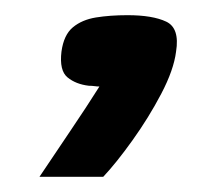

<svg xmlns="http://www.w3.org/2000/svg" viewBox="-20 -547 290 253"><path d="M32 -314Q52 -344 73 -375Q94 -406 111 -433Q108 -433 104.5 -433.5Q101 -434 97 -434Q80 -436 69 -445Q58 -454 61 -479Q64 -501 76 -511Q88 -521 106.5 -524Q125 -527 148 -527Q181 -527 199 -518.5Q217 -510 212 -479Q209 -455 192.5 -423.5Q176 -392 154.5 -362Q133 -332 116 -314Z"/></svg>

Font: Genos
Style: Bold Italic
Weight: 700
Italic angle: -8°
Version: Version 1.010